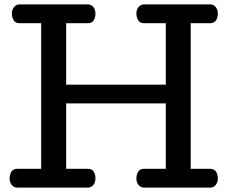

<svg xmlns="http://www.w3.org/2000/svg" viewBox="-20 -857 1039 877"><path d="M60.1 0Q43 0 33.4 -12.5Q23.9 -24.9 23.9 -41Q23.9 -59.6 32.2 -72.8Q40.5 -85.9 59.1 -85.9H168V-751H69.3Q50.8 -751 42.5 -764.4Q34.2 -777.8 34.2 -795.9Q34.2 -812 43.7 -824.5Q53.2 -836.9 70.3 -836.9H380.4Q397.5 -836.9 406.7 -824.5Q416 -812 416 -795.9Q416 -777.8 408 -764.4Q399.9 -751 381.3 -751H282.2V-470.2H737.3V-751H638.2Q619.6 -751 611.3 -764.4Q603 -777.8 603 -795.9Q603 -812 612.5 -824.5Q622.1 -836.9 639.2 -836.9H939Q956.1 -836.9 965.6 -824.5Q975.1 -812 975.1 -795.9Q975.1 -777.8 966.8 -764.4Q958.5 -751 939.9 -751H851.1V-85.9H939.9Q958.5 -85.9 966.8 -72.8Q975.1 -59.6 975.1 -41Q975.1 -24.9 965.6 -12.5Q956.1 0 939 0H639.2Q622.1 0 612.5 -12.5Q603 -24.9 603 -41Q603 -59.6 611.3 -72.8Q619.6 -85.9 638.2 -85.9H737.3V-384.8H282.2V-85.9H381.3Q399.9 -85.9 408 -72.8Q416 -59.6 416 -41Q416 -24.9 406.7 -12.5Q397.5 0 380.4 0Z"/></svg>

Font: Cutive
Style: Regular
Weight: 400
Version: Version 1.100; ttfautohint (v1.8.4.7-5d5b)